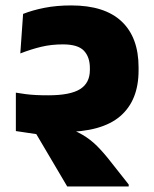

<svg xmlns="http://www.w3.org/2000/svg" viewBox="-20 -670 555 690"><path d="M37 -199 110.5 -188 221.5 0H442.5V-7L378.5 -88Q352.5 -121.5 328.8 -145.2Q305 -169 276.2 -185.8Q247.5 -202.5 207 -215.5L203.5 -284L37 -337ZM37 -337 147.5 -197.5Q164 -196.5 177.5 -196Q191 -195.5 206 -195.5Q345.5 -195.5 411.8 -252.2Q478 -309 478 -417V-428Q478 -535.5 417 -593Q356 -650.5 236 -650.5Q183.5 -650.5 140.2 -642Q97 -633.5 63 -620L53 -478Q93 -493.5 129 -502Q165 -510.5 206 -510.5Q260 -510.5 281.5 -487.8Q303 -465 303 -425.5V-418.5Q303 -371.5 267.5 -349.5Q232 -327.5 153.5 -327.5Q129 -327.5 109 -328.5Q89 -329.5 71.8 -331.8Q54.5 -334 37 -337Z"/></svg>

Font: Anek Devanagari Medium ExtraBold
Style: Regular
Weight: 800
Version: Version 1.003